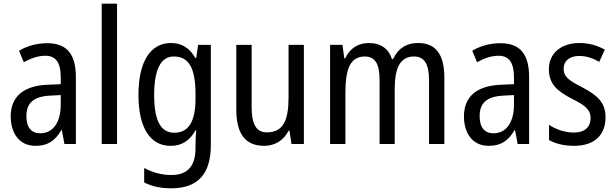

<svg xmlns="http://www.w3.org/2000/svg" viewBox="-20 -780 3336 1040"><path d="M236 -546C179 -546 126 -531 83 -505L109 -443C149 -465 187 -478 225 -478C282 -478 309 -443 309 -359V-324L239 -321C107 -316 38 -256 38 -150C38 -58 85 10 172 10C239 10 279 -18 312 -75H315L329 0H391V-363C391 -483 345 -546 236 -546ZM252 -262 309 -265V-213C309 -113 264 -58 198 -58C152 -58 123 -87 123 -151C123 -220 160 -258 252 -262Z M614 0V-760H531V0Z M906 -547C796 -547 730 -448 730 -266C730 -87 794 10 904 10C964 10 1007 -17 1039 -74H1043C1040 -48 1039 -15 1039 5V22C1039 123 993 168 908 168C857 168 808 155 761 130V208C803 230 850 240 908 240C1056 240 1122 157 1122 7V-537H1053L1043 -466H1038C1006 -522 963 -547 906 -547ZM921 -474C1003 -474 1039 -412 1039 -269V-245C1039 -121 1001 -61 924 -61C851 -61 815 -126 815 -265C815 -401 850 -474 921 -474Z M1626 -537H1543V-253C1543 -126 1513 -63 1425 -63C1369 -63 1343 -106 1343 -199V-537H1260V-186C1260 -62 1304 10 1411 10C1467 10 1516 -18 1543 -72H1548L1559 0H1626Z M2244 -547C2182 -547 2137 -519 2109 -460H2103C2087 -513 2045 -547 1978 -547C1921 -547 1875 -519 1850 -464H1845L1835 -537H1768V0H1851V-280C1851 -397 1873 -474 1956 -474C2010 -474 2036 -437 2036 -347V0H2118V-296C2118 -412 2147 -474 2223 -474C2277 -474 2304 -435 2304 -345V0H2387V-357C2387 -486 2341 -547 2244 -547Z M2691 -546C2634 -546 2581 -531 2538 -505L2564 -443C2604 -465 2642 -478 2680 -478C2737 -478 2764 -443 2764 -359V-324L2694 -321C2562 -316 2493 -256 2493 -150C2493 -58 2540 10 2627 10C2694 10 2734 -18 2767 -75H2770L2784 0H2846V-363C2846 -483 2800 -546 2691 -546ZM2707 -262 2764 -265V-213C2764 -113 2719 -58 2653 -58C2607 -58 2578 -87 2578 -151C2578 -220 2615 -258 2707 -262Z M3260 -145C3260 -228 3211 -266 3134 -307C3059 -345 3033 -365 3033 -408C3033 -450 3065 -477 3118 -477C3156 -477 3193 -464 3226 -445L3256 -511C3215 -534 3170 -547 3119 -547C3020 -547 2953 -492 2953 -405C2953 -321 3004 -283 3082 -243C3155 -207 3179 -182 3179 -141C3179 -92 3148 -62 3088 -62C3038 -62 2987 -81 2954 -104V-21C2987 -3 3032 10 3090 10C3196 10 3260 -45 3260 -145Z"/></svg>

Font: Noto Sans Arabic UI Cn
Style: Regular
Weight: 400
Width: 3
Designer: Monotype Design Team, Nadine Chahine and Nizar Qandah
Foundry: Monotype Imaging Inc.
Version: Version 2.010